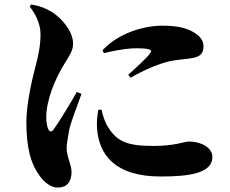

<svg xmlns="http://www.w3.org/2000/svg" viewBox="-20 -794 1040 867"><path d="M443 -567C518 -648 635 -678 712 -678C778 -678 820 -669 855 -648C891 -627 899 -604 899 -584C899 -552 882 -539 855 -533C822 -526 780 -526 736 -515C690 -503 626 -476 570 -443L559 -456C602 -495 642 -532 656 -551C666 -564 674 -576 596 -576C572 -576 533 -574 449 -554ZM438 -299C444 -276 451 -249 462 -230C504 -157 548 -135 673 -135C771 -135 814 -155 833 -155C884 -155 939 -130 939 -85C939 -11 833 3 706 3C500 3 426 -94 418 -217C416 -247 420 -276 424 -298ZM114 -764C135 -739 163 -691 163 -640C163 -589 154 -546 141 -497C125 -437 99 -322 99 -245C99 -123 120 -51 162 4C185 34 213 53 241 53C281 53 303 28 303 -17C303 -51 281 -86 281 -125C281 -140 284 -161 292 -205C299 -242 329 -315 348 -370L327 -379C299 -329 250 -249 224 -212C213 -196 204 -197 197 -213C192 -224 189 -245 189 -265C189 -341 227 -435 271 -506C295 -545 310 -566 310 -597C310 -658 250 -718 214 -740C186 -757 160 -767 121 -774Z"/></svg>

Font: Noto Serif CJK HK Black
Style: Regular
Weight: 900
Designer: Ryoko NISHIZUKA 西塚涼子 (kana & ideographs); Frank Grießhammer (Latin, Greek & Cyrillic); Wenlong ZHANG 张文龙 (bopomofo); San
Foundry: Adobe
Version: Version 2.001;hotconv 1.1.0;makeotfexe 2.6.0